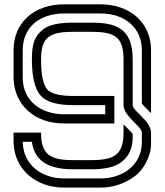

<svg xmlns="http://www.w3.org/2000/svg" viewBox="-20 -853 748 873"><path d="M41.7 -625V-500C43.7 -372.9 140 -291.7 270.8 -291.7H500V-416.7H312.5C260.4 -416.7 224 -424 202.1 -439.6C178.1 -457.3 166.7 -505.2 166.7 -583.3C166.7 -684.9 206.7 -708.3 312.5 -708.3H395.8C500.9 -708.3 541.7 -685.5 541.7 -583.3V-375C541.7 -324.8 625 -278 625 -250V-208.3C625 -98.1 533.4 -41.7 437.5 -41.7H270.8C171.1 -41.7 85.5 -101.5 83.3 -208.3H125C133.7 -148.6 166.3 -83.3 312.5 -83.3H395.8C457.3 -83.3 502.1 -93.8 530.2 -114.6C565.6 -140.6 583.3 -178.1 583.3 -229.2V-243.8C571.8 -257.2 574.4 -254.8 559.4 -269.8L541.7 -287.5V-251C541.7 -150.9 501.6 -125 395.8 -125H312.5C207.9 -125 166.7 -150.2 166.7 -250H41.7V-208.3C43.8 -77.7 148.9 0 270.8 0H437.5C493.8 0 546.9 -17.7 594.8 -53.1C630.9 -80.2 666.7 -140 666.7 -197.9V-250C666.7 -302.7 583.3 -348.2 583.3 -375V-583.3C583.3 -725.6 505.5 -750 395.8 -750H312.5C249 -750 204.2 -740.6 178.1 -720.8C136.5 -689.6 125 -652.6 125 -583.3C125 -490.6 142.7 -432.3 178.1 -406.3C206.3 -385.4 251 -375 312.5 -375H458.3V-333.3H270.8C171 -333.3 83.3 -390.7 83.3 -500V-625C83.3 -728.2 159.5 -791.7 270.8 -791.7H437.5C549 -791.7 625 -725.6 625 -625V-382.3C628.1 -377.1 636.5 -368.8 647.9 -357.3L666.7 -338.5V-625C666.7 -751 569.4 -833.3 437.5 -833.3H270.8C134.8 -833.3 41.7 -750 41.7 -625Z"/></svg>

Font: Sportrop
Style: Regular
Weight: 500
Version: Version 0.9